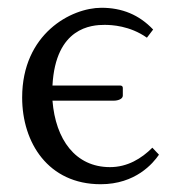

<svg xmlns="http://www.w3.org/2000/svg" viewBox="-20 -462 461 494"><path d="M115 -242C123 -392 216 -398 249 -398C267 -398 314 -396 358 -365L374 -386C338 -424 294 -442 241 -442C163 -442 37 -375 37 -211C37 -95 104 12 239 12C329 12 374 -42 389 -64L372 -82C344 -54 308 -32 263 -32C174 -32 123 -103 115 -203H273C283 -203 296 -207 296 -216V-236C296 -240 293 -242 289 -242Z"/></svg>

Font: Libertinus Math
Style: Regular
Weight: 400
Designer: Philipp H. Poll
Foundry: Khaled Hosny
Version: Version 6.2